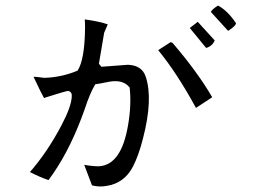

<svg xmlns="http://www.w3.org/2000/svg" viewBox="-20 -667 960 693"><path d="M832 -583Q830 -573 807 -558Q805 -557 804 -556L802 -557L741 -624Q746 -634 767 -647Q802 -628 832 -583ZM755 -521Q746 -500 724 -494L665 -566Q667 -568 687 -583Q691 -586 693 -588H694Q695 -587 755 -521ZM746 -316 688 -278H687Q619 -403 551 -486L596 -515L603 -512Q693 -407 746 -316ZM312 2 284 -72Q320 -66 339 -67Q418 -73 442 -214Q455 -287 448 -351Q425 -381 374 -372Q330 -363 324 -363Q305 -332 285 -271Q279 -254 274 -241Q224 -109 155 -17Q125 -27 88 -46Q151 -118 202 -215Q237 -281 239 -318Q241 -335 226 -339Q213 -337 144 -315Q141 -314 139 -313Q131 -326 101 -390Q110 -390 140 -386Q203 -388 260 -412Q286 -452 287 -568Q287 -585 286 -597Q342 -589 369 -579L356 -549L337 -437L346 -426L439 -433Q442 -433 445 -433Q493 -430 506 -390Q533 -309 496 -167Q481 -107 460 -66Q429 -6 365 4Q338 9 312 2Z"/></svg>

Font: cwTeXYen
Style: Medium
Weight: 500
Version: Version 1.17